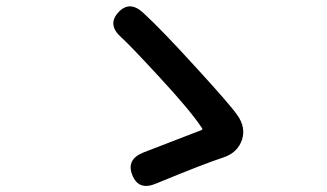

<svg xmlns="http://www.w3.org/2000/svg" viewBox="-20 -658 1040 611"><path d="M477 -74Q421 -50 401 -101Q381 -151 437 -173L621 -244Q626 -246 623 -250Q587 -305 487 -413Q392 -516 366 -539Q321 -579 356 -618Q392 -658 436 -617Q492 -566 604 -443Q713 -324 735 -292Q763 -253 750 -213Q736 -172 691 -157Q632 -138 477 -74Z"/></svg>

Font: Resource Han Rounded KR Medium
Style: Regular
Weight: 500
Designer: Cyano Hao (round all glyphs); Ryoko NISHIZUKA 西塚涼子 (kana, bopomofo & ideographs); Paul D. Hunt (Latin, Greek & Cyrillic)
Foundry: Cyano Hao
Version: 0.990